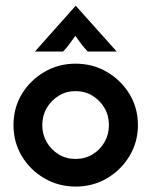

<svg xmlns="http://www.w3.org/2000/svg" viewBox="-20 -658 543 690"><path d="M252.1 12.5Q190.3 12.5 139.2 -17.4Q88.2 -47.2 58.3 -97.2Q28.5 -147.2 28.5 -208.3Q28.5 -270.1 58.3 -319.8Q88.2 -369.4 139.2 -399.3Q190.3 -429.2 251.4 -429.2Q313.9 -429.2 364.6 -399.3Q415.3 -369.4 445.5 -319.8Q475.7 -270.1 475.7 -208.3Q475.7 -147.9 445.5 -97.6Q415.3 -47.2 364.6 -17.4Q313.9 12.5 252.1 12.5ZM251.4 -86.8Q285.4 -86.8 312.5 -103.1Q339.6 -119.4 355.6 -147.2Q371.5 -175 371.5 -208.3Q371.5 -242.4 355.6 -269.8Q339.6 -297.2 312.5 -313.9Q285.4 -330.6 251.4 -330.6Q218.1 -330.6 191 -313.9Q163.9 -297.2 147.9 -269.8Q131.9 -242.4 131.9 -208.3Q131.9 -175 147.9 -147.2Q163.9 -119.4 191 -103.1Q218.1 -86.8 251.4 -86.8ZM105.6 -472.9 252.1 -637.5 399.3 -472.9H295.1Q282.6 -486.1 272.6 -499.3Q262.5 -512.5 250.7 -529.2Q238.9 -512.5 229.2 -499.3Q219.4 -486.1 206.9 -472.9Z"/></svg>

Font: Afacad SemiBold
Style: Regular
Weight: 600
Designer: Kristian Moeller
Foundry: Dicotype
Version: Version 1.000